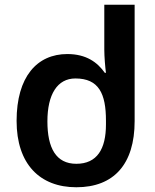

<svg xmlns="http://www.w3.org/2000/svg" viewBox="-20 -780 655 810"><path d="M302 10C460 10 548 -87 548 -269V-760H420V-571C420 -541 424 -494 427 -473H422C391 -517 344 -552 264 -552C136 -552 50 -456 50 -270C50 -88 148 10 302 10ZM302 -89C216 -89 180 -156 180 -268C180 -382 222 -449 298 -449C397 -449 427 -385 427 -271V-255C427 -152 390 -89 302 -89Z"/></svg>

Font: Noto Sans Georgian SemiBold
Style: Regular
Weight: 600
Designer: Monotype Design Team, Akaki Razmadze
Foundry: Google LLC
Version: Version 2.005